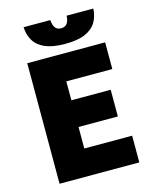

<svg xmlns="http://www.w3.org/2000/svg" viewBox="-123 -918 802 1000"><g transform="rotate(-15 278.0 -418.0)"><path d="M72 0V-650H492V-506H244V-404H456V-260H244V-144H502V0ZM290 -696Q223 -696 182.5 -713.5Q142 -731 123 -762.5Q104 -794 102 -836H246Q248 -808 258.5 -794Q269 -780 290 -780Q311 -780 322 -794Q333 -808 334 -836H478Q476 -794 457 -762.5Q438 -731 397.5 -713.5Q357 -696 290 -696Z"/></g></svg>

Font: Source Sans 3 Black
Style: Regular
Weight: 900
Designer: Paul D. Hunt
Foundry: Adobe
Version: Version 3.046;hotconv 1.0.118;makeotfexe 2.5.65603